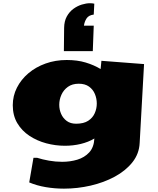

<svg xmlns="http://www.w3.org/2000/svg" viewBox="-20 -883 968 1174"><path d="M371.1 270.5Q314 270.5 259.5 261.2Q205.1 252 158.7 232.4L184.6 82H207.5Q239.7 92.3 279.8 99.4Q319.8 106.4 360.4 106.4Q409.2 106.4 452.9 93.3Q496.6 80.1 525.4 49.1Q554.2 18.1 557.1 -36.1Q520.5 -14.2 473.9 -2.9Q427.2 8.3 377 8.3Q319.3 8.3 262.7 -6.8Q206.1 -22 159.7 -52.7Q113.3 -83.5 85.7 -130.1Q58.1 -176.8 58.1 -239.7Q58.1 -296.9 83.5 -346.9Q108.9 -397 153.8 -435.1Q198.7 -473.1 258.8 -494.6Q318.8 -516.1 387.7 -516.1Q453.1 -516.1 503.9 -500.7Q554.7 -485.4 595.2 -460.9L600.1 -511.2L860.8 -491.2L834 -9.3Q831.1 57.1 789.8 109.1Q748.5 161.1 681.6 197.3Q614.7 233.4 533.9 252Q453.1 270.5 371.1 270.5ZM445.3 -126.5Q491.7 -126.5 519.3 -144.5Q546.9 -162.6 559.3 -190.9Q571.8 -219.2 571.8 -250Q571.8 -280.3 560.3 -308.1Q548.8 -335.9 524.4 -353.5Q500 -371.1 461.4 -371.1Q421.9 -371.1 395.3 -352.1Q368.7 -333 355.5 -303.5Q342.3 -273.9 342.3 -242.2Q342.3 -212.9 353.8 -186.5Q365.2 -160.2 388.2 -143.3Q411.1 -126.5 445.3 -126.5ZM370.6 -570.3 372.1 -712.4Q372.6 -753.4 388.4 -782.2Q404.3 -811 428.7 -828.9Q453.1 -846.7 480.2 -855Q507.3 -863.3 530.3 -863.3Q544.9 -863.3 556.6 -860.4L553.2 -793.9Q522 -790 509.3 -770.3Q496.6 -750.5 493.2 -726.1H553.2L547.4 -570.3Z"/></svg>

Font: Seymour One
Style: Regular
Weight: 400
Designer: Vernon Adams
Foundry: Vernon Adams
Version: Version 1.100; ttfautohint (v1.8.4.7-5d5b);gftools[0.9.33]